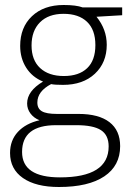

<svg xmlns="http://www.w3.org/2000/svg" viewBox="-20 -524 527 768"><path d="M204.2 -23.3Q68.3 -23.3 68.3 83.9Q68.3 185.5 219.9 185.5Q414.6 185.5 414.6 61.7Q414.6 16.7 384 -3.3Q353.4 -23.3 285.1 -23.3ZM468.7 -494.4V-463.1L366 -457Q407 -406.5 407 -344.8Q407 -273.5 359.5 -229Q311.9 -184.5 232.1 -184.5Q198.2 -184.5 184.5 -187.6Q129.4 -158.7 129.4 -113.8Q129.4 -89.5 147.6 -78.9Q165.8 -68.3 207.8 -68.3H294.2Q375.1 -68.3 417.8 -35.4Q460.6 -2.5 460.6 60.7Q460.6 139 397.1 181.5Q333.7 224 215.9 224Q123.4 224 71.8 188.1Q20.2 152.2 20.2 88Q20.2 37.4 51.6 3.5Q82.9 -30.3 138 -43Q115.3 -52.1 101.9 -70Q88.5 -88 88.5 -110.2Q88.5 -159.8 152.2 -197.7Q108.7 -215.4 84.7 -253.3Q60.7 -291.2 60.7 -340.2Q60.7 -414.6 107.9 -459.3Q155.2 -504 234.6 -504Q284.6 -504 310.4 -494.4ZM361.5 -343.8Q361.5 -405 328.1 -436.8Q294.7 -468.7 234.3 -468.7Q173.9 -468.7 140 -434.8Q106.2 -400.9 106.2 -342.3Q106.2 -283.6 140.5 -251.8Q174.9 -219.9 235.3 -219.9Q295.8 -219.9 328.6 -251.3Q361.5 -282.6 361.5 -343.8Z"/></svg>

Font: Khula Light
Style: Regular
Weight: 300
Designer: Erin McLaughlin, Steve Matteson
Version: Version 1.002;PS 1.0;hotconv 1.0.72;makeotf.lib2.5.5900; ttf